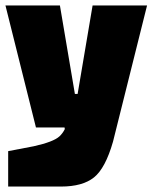

<svg xmlns="http://www.w3.org/2000/svg" viewBox="-20 -520 560 705"><path d="M112 -52 0 -500H200L255 -175H265L320 -500H520L395 0Q367 98 325 131.5Q283 165 204 165H10V35L104 17Q176 1 198 -19Q210 -30 218 -46L217 -52Z"/></svg>

Font: Myanmar Thuriya
Style: Regular
Weight: 400
Designer: Danh Hong
Foundry: Google Inc.
Version: Version 2.00 November 23, 2015